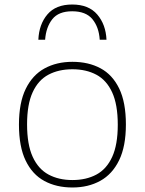

<svg xmlns="http://www.w3.org/2000/svg" viewBox="-20 -822 642 851"><path d="M301 9Q230 9 176.8 -19.8Q123.5 -48.5 93.8 -110Q64 -171.5 64 -270Q64 -366.5 94 -428Q124 -489.5 177.5 -518.8Q231 -548 301 -548Q372 -548 425.2 -519.5Q478.5 -491 508.2 -429.8Q538 -368.5 538 -270Q538 -173.5 508 -111.8Q478 -50 424.5 -20.5Q371 9 301 9ZM301 -24Q362 -24 407.2 -48.2Q452.5 -72.5 477.2 -126.5Q502 -180.5 502 -269Q502 -358.5 477.2 -412.5Q452.5 -466.5 407.2 -490.8Q362 -515 301 -515Q240 -515 194.8 -491Q149.5 -467 124.8 -413.2Q100 -359.5 100 -271Q100 -181.5 124.8 -127.2Q149.5 -73 194.8 -48.5Q240 -24 301 -24ZM150 -646Q153 -714.5 190.2 -758.2Q227.5 -802 300 -802Q373 -802 411 -757.8Q449 -713.5 452 -646H422Q418.5 -701.5 389.8 -736.8Q361 -772 300 -772Q239.5 -772 211.8 -736.8Q184 -701.5 180 -646Z"/></svg>

Font: Encode Sans Expanded Expanded Thin
Style: Regular
Weight: 100
Width: 7
Designer: Multiple Designers
Foundry: Impallari Type
Version: Version 3.000; ttfautohint (v1.8.3) -l 8 -r 50 -G 200 -x 14 